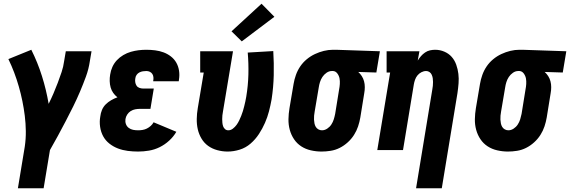

<svg xmlns="http://www.w3.org/2000/svg" viewBox="-20 -805 3058 1030"><path d="M76 205 113 -19Q119 -60 118.5 -101.5Q118 -143 113 -183.5Q108 -224 100 -263Q92 -302 81 -340.5Q70 -379 56 -416Q42 -453 25 -488L148 -538Q182 -470 205 -397Q228 -324 241 -248Q255 -276 267 -304Q279 -332 290 -361Q301 -390 310.5 -418.5Q320 -447 324 -477L333 -530H471L462 -477Q456 -435 441 -394Q426 -353 409 -313Q392 -273 372.5 -233.5Q353 -194 332.5 -155Q312 -116 291 -77Q270 -38 248 0L214 205Z M721 8Q693 8 665.5 4.5Q638 1 613 -8.5Q588 -18 567 -34.5Q546 -51 533.5 -74Q521 -97 517 -125Q513 -153 518 -180Q520 -198 527 -215Q534 -232 547 -245Q560 -258 576.5 -267.5Q593 -277 610 -283Q597 -293 587.5 -306.5Q578 -320 573.5 -336Q569 -352 568.5 -370Q568 -388 571 -405Q574 -426 583 -446Q592 -466 607 -482Q622 -498 641.5 -509.5Q661 -521 682 -527Q703 -533 723.5 -535.5Q744 -538 765 -538Q789 -538 812.5 -535Q836 -532 857.5 -524Q879 -516 897 -502Q915 -488 926 -468.5Q937 -449 940.5 -425.5Q944 -402 940 -378Q940 -376 939.5 -373.5Q939 -371 939 -369H802Q802 -370 802 -370.5Q802 -371 802 -372Q804 -381 803 -391Q802 -401 797 -408.5Q792 -416 783.5 -420Q775 -424 765 -424Q756 -424 746.5 -422.5Q737 -421 728 -416.5Q719 -412 713 -403.5Q707 -395 706 -385Q704 -375 705.5 -364.5Q707 -354 712.5 -345.5Q718 -337 728 -333.5Q738 -330 748 -330H805L787 -221H730Q718 -221 705 -218.5Q692 -216 681 -209Q670 -202 662.5 -190.5Q655 -179 653 -166Q651 -152 655.5 -139.5Q660 -127 670.5 -119Q681 -111 694 -108.5Q707 -106 721 -106Q733 -106 745 -108Q757 -110 768 -115.5Q779 -121 788.5 -129.5Q798 -138 804 -149L926 -98Q911 -72 887.5 -50.5Q864 -29 836.5 -15.5Q809 -2 779.5 3Q750 8 721 8Z M1201 8Q1173 8 1145.5 0.5Q1118 -7 1096.5 -22.5Q1075 -38 1061 -61.5Q1047 -85 1041 -111.5Q1035 -138 1035.5 -167Q1036 -196 1041 -225L1073 -416H1054V-530H1230L1176 -206Q1174 -196 1173 -186Q1172 -176 1172 -166Q1172 -156 1173 -146Q1174 -136 1177 -127.5Q1180 -119 1187 -112.5Q1194 -106 1205 -106Q1218 -106 1229.5 -115Q1241 -124 1249 -135Q1257 -146 1263 -158.5Q1269 -171 1274 -183.5Q1279 -196 1283 -209Q1287 -222 1290 -234.5Q1293 -247 1296 -260Q1299 -273 1301 -286Q1311 -346 1312.5 -405Q1314 -464 1309 -523L1446 -531Q1450 -466 1448.5 -401.5Q1447 -337 1437 -272Q1431 -239 1423 -208Q1415 -177 1401.5 -146Q1388 -115 1369 -86Q1350 -57 1324 -34.5Q1298 -12 1265.5 -2Q1233 8 1201 8ZM1277 -583 1222 -637 1383 -785 1452 -715Z M1705 8Q1676 8 1647.5 1.5Q1619 -5 1596 -20Q1573 -35 1557.5 -58Q1542 -81 1534.5 -108.5Q1527 -136 1527.5 -165.5Q1528 -195 1533 -225L1555 -355Q1559 -379 1567.5 -403Q1576 -427 1590.5 -448.5Q1605 -470 1625.5 -487Q1646 -504 1669.5 -515Q1693 -526 1717.5 -532Q1742 -538 1767 -538Q1771 -538 1775 -538Q1779 -538 1783 -538L2018 -530L1999 -416L1902 -419Q1913 -409 1921 -396.5Q1929 -384 1933 -369Q1937 -354 1937 -337.5Q1937 -321 1934 -305L1913 -175Q1909 -151 1901 -127Q1893 -103 1879 -81Q1865 -59 1845 -41Q1825 -23 1802 -11.5Q1779 0 1754 4Q1729 8 1705 8ZM1707 -106Q1722 -106 1735.5 -115Q1749 -124 1757.5 -137Q1766 -150 1770.5 -164.5Q1775 -179 1778 -194L1799 -324Q1802 -339 1803 -354.5Q1804 -370 1801.5 -384Q1799 -398 1790 -410.5Q1781 -423 1767 -424H1764Q1763 -424 1762 -424Q1761 -424 1760 -424Q1745 -424 1731.5 -414.5Q1718 -405 1709.5 -392Q1701 -379 1696.5 -364.5Q1692 -350 1690 -336L1668 -206Q1666 -195 1665 -184.5Q1664 -174 1664.5 -163.5Q1665 -153 1667 -143Q1669 -133 1674 -124.5Q1679 -116 1688 -111Q1697 -106 1707 -106Z M2212 205 2299 -324Q2301 -334 2302 -344.5Q2303 -355 2303 -365.5Q2303 -376 2301.5 -385.5Q2300 -395 2296 -404Q2292 -413 2284 -418.5Q2276 -424 2266 -424Q2253 -424 2240.5 -417.5Q2228 -411 2219.5 -400.5Q2211 -390 2206.5 -377Q2202 -364 2200 -352L2142 0H2004L2073 -416H2054V-530H2230L2221 -480Q2229 -493 2238.5 -504Q2248 -515 2260.5 -523.5Q2273 -532 2287 -535Q2301 -538 2314 -538Q2340 -538 2363.5 -528Q2387 -518 2403 -500Q2419 -482 2427.5 -458Q2436 -434 2439 -409Q2442 -384 2440 -358Q2438 -332 2434 -305L2350 205Z M2705 8Q2676 8 2647.5 1.5Q2619 -5 2596 -20Q2573 -35 2557.5 -58Q2542 -81 2534.5 -108.5Q2527 -136 2527.5 -165.5Q2528 -195 2533 -225L2555 -355Q2559 -379 2567.5 -403Q2576 -427 2590.5 -448.5Q2605 -470 2625.5 -487Q2646 -504 2669.5 -515Q2693 -526 2717.5 -532Q2742 -538 2767 -538Q2771 -538 2775 -538Q2779 -538 2783 -538L3018 -530L2999 -416L2902 -419Q2913 -409 2921 -396.5Q2929 -384 2933 -369Q2937 -354 2937 -337.5Q2937 -321 2934 -305L2913 -175Q2909 -151 2901 -127Q2893 -103 2879 -81Q2865 -59 2845 -41Q2825 -23 2802 -11.5Q2779 0 2754 4Q2729 8 2705 8ZM2707 -106Q2722 -106 2735.5 -115Q2749 -124 2757.5 -137Q2766 -150 2770.5 -164.5Q2775 -179 2778 -194L2799 -324Q2802 -339 2803 -354.5Q2804 -370 2801.5 -384Q2799 -398 2790 -410.5Q2781 -423 2767 -424H2764Q2763 -424 2762 -424Q2761 -424 2760 -424Q2745 -424 2731.5 -414.5Q2718 -405 2709.5 -392Q2701 -379 2696.5 -364.5Q2692 -350 2690 -336L2668 -206Q2666 -195 2665 -184.5Q2664 -174 2664.5 -163.5Q2665 -153 2667 -143Q2669 -133 2674 -124.5Q2679 -116 2688 -111Q2697 -106 2707 -106Z"/></svg>

Font: Iosevka Slab Heavy
Style: Italic
Weight: 900
Italic angle: -9°
Monospace: yes
Designer: Belleve Invis
Foundry: Belleve Invis
Version: Version 11.1.0; ttfautohint (v1.8.3)